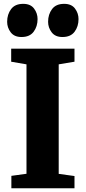

<svg xmlns="http://www.w3.org/2000/svg" viewBox="-20 -1002 456 1022"><path d="M121 -77V-659.5L39.5 -673.5V-743H376.5V-673.5L292.5 -659.5V-76.5L376.5 -65V0H40.5V-66ZM94 -805Q56 -805 37 -830Q18 -855 18 -886Q18 -925.5 39 -953.5Q60 -981.5 103 -981.5H104Q142.5 -981.5 161.2 -956.5Q180 -931.5 180 -900.5Q180 -861 159 -833Q138 -805 95 -805ZM312 -805Q274 -805 255 -830Q236 -855 236 -886Q236 -925.5 257 -953.5Q278 -981.5 321 -981.5H322Q360.5 -981.5 379.2 -956.5Q398 -931.5 398 -900.5Q398 -861 377 -833Q356 -805 313 -805Z"/></svg>

Font: Merriweather Light 18pt Black
Style: Regular
Weight: 900
Version: Version 2.100